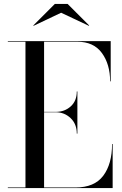

<svg xmlns="http://www.w3.org/2000/svg" viewBox="-20 -960 625 980"><path d="M292 -895 151 -828 150 -830 260 -940H325L435 -830L434 -828ZM372 -278Q372 -327 340.5 -357Q309 -387 265 -387H205V-3H365Q462 -3 507 -63Q552 -123 552 -225H555V0H20V-3H110V-747H20V-750H545V-545H542Q542 -632 500 -689.5Q458 -747 375 -747H205V-389H265Q310 -389 341 -417Q372 -445 372 -493H375V-278Z"/></svg>

Font: Bodoni* 72
Style: Regular
Weight: 400
Version: Version 1.003